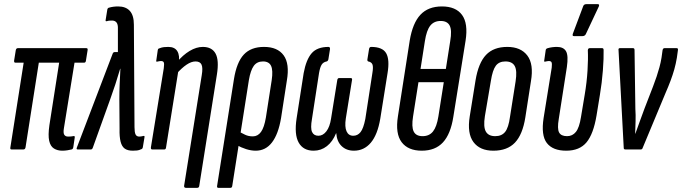

<svg xmlns="http://www.w3.org/2000/svg" viewBox="-20 -720 3286 925"><path d="M280 6Q257 6 240 -4.5Q223 -15 217 -41.5Q211 -68 218 -117L265 -418H167L103 -10Q101 0 93 0H35Q28 0 30 -10L94 -418H54Q47 -418 48 -428L56 -478Q58 -488 66 -488H396Q404 -488 402 -478L394 -428Q393 -418 385 -418H339L288 -103Q284 -80 289.5 -71Q295 -62 308 -62Q316 -62 321.5 -62.5Q327 -63 332 -64Q342 -67 340 -57L333 -10Q331 -1 325 0Q317 2 305 4Q293 6 280 6Z M620 6Q595 6 581 -4Q567 -14 561 -37.5Q555 -61 556 -99L555 -241Q555 -280 556.5 -314Q558 -348 560 -389H559Q547 -348 536 -314.5Q525 -281 511 -242L427 -8Q424 0 418 0H354Q346 0 351 -11L523 -462Q526 -469 532 -469H548V-580Q549 -602 541.5 -611.5Q534 -621 520 -621Q513 -621 507 -620.5Q501 -620 495 -618Q487 -616 489 -624L497 -674Q499 -682 505 -683Q525 -689 549 -689Q586 -689 605.5 -667.5Q625 -646 625 -601L628 -107Q628 -83 633 -72.5Q638 -62 651 -62Q659 -62 671 -65Q674 -66 675.5 -64.5Q677 -63 676 -58L668 -10Q666 -2 660 -1Q650 4 640 5Q630 6 620 6Z M876 185Q866 185 867 175L952 -358Q958 -393 951 -408.5Q944 -424 922 -424Q902 -424 879 -408.5Q856 -393 831 -365L832 -420Q861 -455 893.5 -474.5Q926 -494 957 -494Q1001 -494 1018.5 -462Q1036 -430 1025 -361L940 175Q939 185 930 185ZM713 0Q706 0 707 -10L769 -391Q772 -413 769 -419.5Q766 -426 755 -426Q751 -426 746.5 -425Q742 -424 737 -423Q731 -422 733 -429L740 -478Q741 -484 743.5 -485.5Q746 -487 750 -488Q760 -492 770.5 -493Q781 -494 791 -494Q822 -494 834.5 -473Q847 -452 841 -414L839 -401L840 -384L780 -10Q779 0 772 0Z M1032 185Q1024 185 1026 175L1107 -338Q1120 -420 1154.5 -457Q1189 -494 1252 -494Q1317 -494 1346.5 -453.5Q1376 -413 1362 -332L1334 -151Q1321 -74 1290.5 -34Q1260 6 1212 6Q1190 6 1166 -1.5Q1142 -9 1119 -22L1129 -87Q1144 -79 1160.5 -71Q1177 -63 1198 -63Q1222 -63 1237.5 -84.5Q1253 -106 1261 -154L1289 -334Q1296 -381 1286 -402.5Q1276 -424 1247 -424Q1218 -424 1202.5 -402.5Q1187 -381 1179 -334L1099 175Q1098 185 1090 185Z M1491 6Q1441 6 1419 -33Q1397 -72 1409 -150L1443 -368Q1455 -433 1481.5 -463.5Q1508 -494 1563 -494Q1570 -494 1570 -484L1562 -434Q1560 -426 1554 -424Q1538 -421 1530 -409Q1522 -397 1517 -368L1483 -147Q1475 -102 1483.5 -84Q1492 -66 1514 -66Q1536 -66 1552.5 -87.5Q1569 -109 1575 -149L1605 -335Q1607 -344 1614 -344H1669Q1678 -344 1676 -335L1646 -149Q1640 -109 1649.5 -87.5Q1659 -66 1682 -66Q1703 -66 1717 -83.5Q1731 -101 1740 -147L1774 -368Q1779 -397 1774.5 -409Q1770 -421 1754 -424Q1749 -426 1750 -434L1758 -484Q1760 -494 1768 -494Q1823 -494 1840.5 -463.5Q1858 -433 1847 -367L1812 -148Q1799 -71 1766.5 -32.5Q1734 6 1685 6Q1649 6 1626 -16Q1603 -38 1600 -78H1599Q1583 -38 1555 -16Q1527 6 1491 6Z M2012 6Q1946 6 1915 -35Q1884 -76 1897 -159L1954 -525Q1968 -609 2005.5 -649Q2043 -689 2109 -689Q2176 -689 2206 -648Q2236 -607 2223 -524L2164 -157Q2151 -74 2114 -34Q2077 6 2012 6ZM2016 -64Q2048 -64 2066 -86.5Q2084 -109 2092 -159L2118 -324H1996L1970 -159Q1962 -109 1973 -86.5Q1984 -64 2016 -64ZM2006 -388H2128L2149 -522Q2158 -574 2146.5 -596.5Q2135 -619 2103 -619Q2071 -619 2053 -596.5Q2035 -574 2027 -522Z M2357 6Q2292 6 2261 -35.5Q2230 -77 2243 -159L2271 -333Q2285 -417 2321.5 -455.5Q2358 -494 2424 -494Q2489 -494 2520.5 -452.5Q2552 -411 2538 -329L2511 -155Q2498 -72 2461 -33Q2424 6 2357 6ZM2366 -64Q2397 -64 2413.5 -84.5Q2430 -105 2437 -157L2464 -328Q2472 -379 2460 -401.5Q2448 -424 2415 -424Q2384 -424 2368.5 -403Q2353 -382 2345 -331L2316 -160Q2308 -109 2320.5 -86.5Q2333 -64 2366 -64Z M2708 6Q2643 6 2614.5 -31Q2586 -68 2599 -152L2638 -394Q2640 -412 2637.5 -419Q2635 -426 2624 -426Q2620 -426 2615.5 -425Q2611 -424 2606 -423Q2600 -422 2602 -429L2609 -478Q2610 -486 2619 -488Q2629 -491 2640.5 -492.5Q2652 -494 2663 -494Q2695 -494 2707 -473Q2719 -452 2711 -397L2672 -147Q2664 -100 2673.5 -82Q2683 -64 2712 -64Q2738 -64 2754.5 -84.5Q2771 -105 2779 -156L2797 -264Q2807 -323 2810.5 -380Q2814 -437 2812 -478Q2813 -488 2821 -488H2881Q2888 -488 2888 -479Q2889 -440 2884.5 -380.5Q2880 -321 2870 -262L2854 -164Q2839 -74 2805.5 -34Q2772 6 2708 6ZM2745 -546Q2740 -546 2739 -549Q2738 -552 2740 -558L2790 -691Q2792 -696 2796 -698Q2800 -700 2805 -700H2860Q2865 -700 2866 -697Q2867 -694 2865 -689L2802 -555Q2797 -546 2786 -546Z M2993 0Q2985 0 2985 -7L2960 -477Q2958 -488 2966 -488H3030Q3037 -488 3037 -479L3041 -195Q3043 -166 3042 -136Q3041 -106 3040 -76H3041Q3052 -107 3063 -137Q3074 -167 3085 -197L3126 -303Q3136 -329 3143.5 -351.5Q3151 -374 3157 -396Q3163 -418 3167 -442L3172 -478Q3174 -488 3181 -488H3240Q3248 -488 3246 -478L3241 -442Q3236 -412 3228.5 -385.5Q3221 -359 3210.5 -331Q3200 -303 3186 -271L3076 -7Q3074 0 3067 0Z"/></svg>

Font: Sofia Sans Extra Condensed Medium
Style: Italic
Weight: 500
Italic angle: -9°
Version: Version 4.100